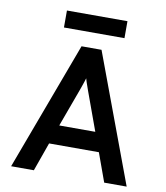

<svg xmlns="http://www.w3.org/2000/svg" viewBox="-94 -954 892 1031"><g transform="rotate(10 352.0 -438.0)"><path d="M37 0 297.5 -700H406.5L667 0H544.5L488 -156H216.5L161 0ZM253.5 -260.5H450L373 -472Q370 -480.5 366 -492Q362 -503.5 358 -514.8Q354 -526 352 -535Q349.5 -526 345.8 -514.8Q342 -503.5 338 -492Q334 -480.5 331 -472ZM187 -783V-875.5H517V-783Z"/></g></svg>

Font: Overpass SemiBold
Style: Regular
Weight: 600
Designer: Delve Withrington, Dave Bailey, Thomas Jockin
Foundry: Delve Fonts LLC
Version: Version 4.000